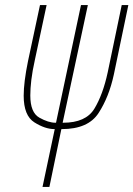

<svg xmlns="http://www.w3.org/2000/svg" viewBox="-20 -734 524 754"><path d="M147 0H174L221 -227H223Q326 -227 367 -290Q408 -353 427 -441L484 -714H458L403 -450Q384 -362 350.5 -307Q317 -252 228 -252H226L325 -714H298L200 -252H198Q170 -252 134.5 -272Q99 -292 99 -359Q99 -386 103 -420Q107 -454 117 -499L163 -714H137L90 -494Q73 -411 73 -358Q73 -280 115 -253.5Q157 -227 194 -227H195Z"/></svg>

Font: Noto Sans Display Condensed Thin
Style: Italic
Weight: 250
Width: 3
Italic angle: -12°
Designer: Monotype Design Team
Foundry: Monotype Imaging Inc.
Version: Version 1.900